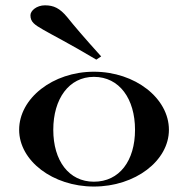

<svg xmlns="http://www.w3.org/2000/svg" viewBox="-20 -678 689 707"><path d="M325.7 -8.9C233.7 -8.9 176.2 -86.1 176.2 -200C176.2 -313.9 233.7 -395 325.7 -395C419.8 -395 477.2 -313.9 477.2 -200C477.2 -86.1 419.8 -8.9 325.7 -8.9ZM325.7 8.9C478.2 8.9 602 -86.1 602 -200C602 -315.8 478.2 -413.9 325.7 -413.9C174.3 -413.9 50.5 -315.8 50.5 -200C50.5 -86.1 174.3 8.9 325.7 8.9ZM334.7 -458.4 352.5 -470.3C288.1 -541.6 254.5 -581.2 226.7 -615.8C200 -647.5 178.2 -658.4 145.5 -658.4C114.9 -658.4 92.1 -638.6 92.1 -621.8C92.1 -597 106.9 -587.1 139.6 -568.3C177.2 -546.5 229.7 -520.8 334.7 -458.4Z"/></svg>

Font: Biblismive
Style: Regular
Weight: 400
Designer: Susan Drake
Foundry: Susan Drake
Version: Version 1.0; ttfautohint (v1.8.4.7-5d5b)